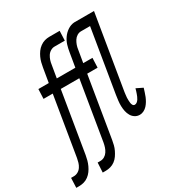

<svg xmlns="http://www.w3.org/2000/svg" viewBox="-236 -892 1199 1264"><g transform="rotate(-30 363.5 -260.0)"><path d="M-23 215 -20 141H2Q18 141 33 132.5Q48 124 57.5 109.5Q67 95 71.5 79.5Q76 64 79 48L153 -400H83L86 -473H165L183 -580Q186 -598 190.5 -616Q195 -634 203 -651.5Q211 -669 222.5 -685Q234 -701 250.5 -713Q267 -725 284.5 -730Q302 -735 320 -735H399L396 -662H317Q302 -662 287 -653Q272 -644 263 -629.5Q254 -615 249 -599.5Q244 -584 242 -568L226 -473H367L385 -580Q389 -606 396.5 -631Q404 -656 420 -679Q436 -702 459.5 -717.5Q483 -733 509 -735H660L567 -172Q566 -162 564.5 -152Q563 -142 562.5 -132Q562 -122 562.5 -112Q563 -102 564 -92.5Q565 -83 570 -74.5Q575 -66 585 -66Q594 -66 602 -72.5Q610 -79 615 -87Q620 -95 624 -104Q628 -113 631 -122Q634 -131 637 -140Q640 -149 642 -158L691 -134Q686 -119 681.5 -104Q677 -89 671 -74.5Q665 -60 656.5 -45.5Q648 -31 637 -19Q626 -7 611 0.5Q596 8 581 8Q561 8 545 -2Q529 -12 519.5 -28.5Q510 -45 506 -64Q502 -83 501.5 -103Q501 -123 503.5 -143.5Q506 -164 509 -184L588 -662H519Q503 -662 488.5 -653Q474 -644 465 -629.5Q456 -615 450.5 -599.5Q445 -584 443 -568L427 -473H497L494 -400H415L339 60Q336 78 331.5 96Q327 114 318.5 131.5Q310 149 299 165Q288 181 272 193Q256 205 237.5 210Q219 215 201 215H178L182 141H204Q220 141 234.5 132.5Q249 124 258.5 109.5Q268 95 273 79.5Q278 64 281 48L355 -400H214L138 60Q135 78 130 96Q125 114 117 131.5Q109 149 97.5 165Q86 181 70 193Q54 205 35.5 210Q17 215 -1 215Z"/></g></svg>

Font: Iosevka Etoile
Style: Italic
Weight: 400
Italic angle: -9°
Designer: Belleve Invis
Foundry: Belleve Invis
Version: Version 22.1.2; ttfautohint (v1.8.4)